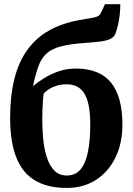

<svg xmlns="http://www.w3.org/2000/svg" viewBox="-20 -892 635 920"><path d="M301 8.5Q226.5 8.5 174.2 -14Q122 -36.5 90 -79.5Q58 -122.5 43.2 -184.8Q28.5 -247 28.5 -326Q28.5 -433 49 -514.2Q69.5 -595.5 110.8 -652.8Q152 -710 214.5 -745.5Q277 -781 361.5 -796Q405.5 -803.5 430.5 -808.2Q455.5 -813 463 -829L483 -872H556.5Q556.5 -845.5 553.5 -819.5Q550.5 -793.5 545 -770.5Q539.5 -747.5 532.5 -729Q525.5 -713.5 508 -705.2Q490.5 -697 461.5 -693.2Q432.5 -689.5 390.5 -686.5Q317 -681.5 272.8 -670Q228.5 -658.5 203.5 -636Q178.5 -613.5 164.5 -575.5Q150.5 -537.5 138 -479.5Q161.5 -499 193.2 -518.5Q225 -538 262.8 -550.8Q300.5 -563.5 342.5 -563.5Q400.5 -563.5 442.8 -546.5Q485 -529.5 512.5 -495.5Q540 -461.5 553.2 -411Q566.5 -360.5 566.5 -294.5Q566.5 -204 532.5 -135.8Q498.5 -67.5 439 -29.5Q379.5 8.5 301 8.5ZM300 -51Q342 -51 366.5 -81Q391 -111 401.8 -166Q412.5 -221 412.5 -294.5Q412.5 -351.5 404.5 -388.8Q396.5 -426 381.5 -447.8Q366.5 -469.5 346 -478.8Q325.5 -488 300 -488Q273 -488 251.8 -481.5Q230.5 -475 214.8 -464.8Q199 -454.5 189.5 -444Q187 -428 185.5 -406Q184 -384 183.2 -361Q182.5 -338 182.5 -319.5Q182.5 -271.5 187.2 -224Q192 -176.5 204.8 -137.2Q217.5 -98 240.5 -74.5Q263.5 -51 300 -51Z"/></svg>

Font: Merriweather 20pt
Style: Bold
Weight: 700
Version: Version 2.100